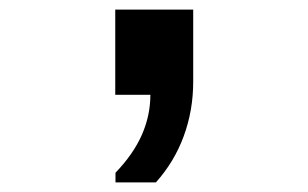

<svg xmlns="http://www.w3.org/2000/svg" viewBox="-20 -197 640 399"><path d="M220 182V162Q257 123.5 274.8 83.2Q292.5 43 292.5 0H219.5V-177H381.5V-27Q381.5 32.5 361.8 86Q342.2 139.4 304 182Z"/></svg>

Font: Chivo Mono Medium
Style: Regular
Weight: 500
Monospace: yes
Designer: Hector Gatti
Foundry: Omnibus-Type
Version: Version 1.008